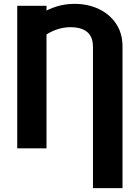

<svg xmlns="http://www.w3.org/2000/svg" viewBox="-20 -757 712 980"><path d="M605.3 203.1H454.5V-517.6Q454.7 -552.4 441.4 -574.6Q428 -596.7 402.3 -607.4Q376.7 -618.2 340 -618.2Q280.4 -617.9 225.3 -586.1Q170.3 -554.3 122.1 -494.7V-630.3Q152.8 -663.7 190.2 -687.6Q227.5 -711.5 270.6 -724.4Q313.6 -737.3 360.5 -737.3Q428.5 -737.3 484.1 -711.1Q539.6 -685 572.6 -635.8Q605.6 -586.7 605.3 -517.6ZM217.4 -727.5V0H68V-727.5Z"/></svg>

Font: Inter V
Style: 
Weight: 400
Designer: Rasmus Andersson
Foundry: rsms
Version: Version 4.000;git-a3f224843